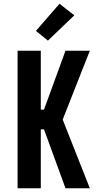

<svg xmlns="http://www.w3.org/2000/svg" viewBox="-20 -1006 540 1026"><path d="M74 0V-735H198V-420H215L330 -735H460L315 -367L460 0H330L215 -315H198V0ZM236 -789 172 -841 298 -986 377 -924Z"/></svg>

Font: Iosevka Extrabold
Style: Regular
Weight: 800
Monospace: yes
Designer: Belleve Invis
Foundry: Belleve Invis
Version: Version 32.5.0; ttfautohint (v1.8.4)